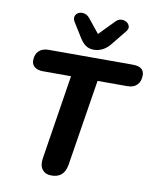

<svg xmlns="http://www.w3.org/2000/svg" viewBox="-101 -1027 901 1112"><g transform="rotate(10 349.5 -470.5)"><path d="M279 9Q242 9 224 -15Q206 -39 213 -82L291 -577H127Q95 -577 77 -591Q59 -605 59 -629Q59 -665 79.5 -685Q100 -705 136 -705H631Q699 -705 699 -654Q699 -618 679 -597.5Q659 -577 623 -577H447L366 -69Q353 9 279 9ZM393 -751Q365 -751 345.5 -765Q326 -779 310 -805L259 -887Q246 -906 250.5 -921.5Q255 -937 269.5 -944.5Q284 -952 302.5 -948.5Q321 -945 336 -927L402 -845L489 -934Q503 -949 521 -950Q539 -951 552.5 -942.5Q566 -934 570 -919.5Q574 -905 561 -889L488 -799Q448 -751 393 -751Z"/></g></svg>

Font: Nunito ExtraBold
Style: Italic
Weight: 800
Italic angle: -9°
Designer: Vernon Adams
Foundry: Vernon Adams
Version: Version 3.601; ttfautohint (v1.8.2.53-6de2)